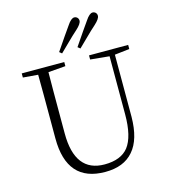

<svg xmlns="http://www.w3.org/2000/svg" viewBox="-140 -1089 1067 1213"><g transform="rotate(-15 394.0 -482.0)"><path d="M398 15C479 15 540 -9 582 -58C625 -107 646 -181 647 -278V-685L744 -696V-723H488V-696L612 -684V-304C612 -207 595 -137 562 -94C530 -53 478 -32 406 -32C277 -32 212 -117 212 -286V-387C212 -522 212 -622 213 -687L326 -696V-723H48V-696L146 -688C147 -622 147 -522 147 -387V-271C147 -80 231 15 398 15ZM327 -779C338 -789 353 -804 374 -825C409 -860 435 -884 452 -899C475 -920 487 -937 487 -951C487 -968 474 -979 459 -979C446 -979 430 -966 413 -940C404 -927 390 -907 371 -880C344 -841 324 -812 311 -792ZM447 -779C458 -789 473 -804 494 -825C529 -860 555 -884 572 -899C595 -920 607 -937 607 -951C607 -968 594 -979 579 -979C566 -979 550 -966 533 -940C524 -927 510 -907 491 -880C464 -841 444 -812 431 -792Z"/></g></svg>

Font: AllPunType ExtraLight
Style: Regular
Weight: 280
Version: 1.0